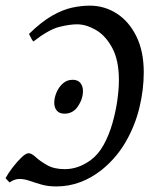

<svg xmlns="http://www.w3.org/2000/svg" viewBox="-28 -650 543 683"><path d="M202.6 -48.3Q250 -48.3 293.5 -79.6Q321.3 -99.6 340.6 -134.5Q359.9 -169.4 371.8 -211.2Q383.8 -252.9 389.4 -293.5Q395 -334 395 -364.7Q395 -435.5 371.3 -479.5Q347.7 -523.4 313 -543.5Q278.3 -563.5 246.1 -563.5Q219.7 -563.5 182.6 -554.2Q145.5 -544.9 90.8 -502.4Q86.4 -506.3 81.8 -516.4Q77.1 -526.4 75.2 -529.3Q119.6 -572.8 157.5 -594.2Q195.3 -615.7 228.3 -622.8Q261.2 -629.9 291.5 -629.9Q343.3 -629.9 387 -602.1Q430.7 -574.2 457 -521Q483.4 -467.8 483.4 -392.6Q483.4 -331.1 468 -267.3Q452.6 -203.6 419.9 -146.5Q387.2 -89.4 335.9 -47.4Q260.3 13.2 172.9 13.2Q142.6 13.2 119.6 6.6Q96.7 0 77.9 -6.6Q59.1 -13.2 41.7 -13.4Q24.4 -13.7 5.9 -1Q1.5 -5.4 -1.7 -9Q-4.9 -12.7 -8.3 -16.1Q1 -33.7 16.8 -54.2Q32.7 -74.7 48.3 -89.8Q64 -105 74.2 -105Q84 -105 99.4 -90.8Q114.7 -76.7 139.6 -62.5Q164.6 -48.3 202.6 -48.3ZM267.1 -326.7Q267.1 -298.3 249.5 -272Q231.9 -245.6 201.2 -245.6Q183.6 -245.6 174.3 -256.3Q165 -267.1 165 -284.7Q165 -302.2 173.1 -321.3Q181.2 -340.3 195.8 -353.3Q210.4 -366.2 230.5 -366.2Q248.5 -366.2 257.8 -355Q267.1 -343.8 267.1 -326.7Z"/></svg>

Font: Gentium Book Plus
Style: Italic
Weight: 400
Italic angle: -8°
Designer: Victor Gaultney, Annie Olsen, Iska Routamaa, Becca Hirsbrunner
Foundry: SIL International
Version: Version 6.101